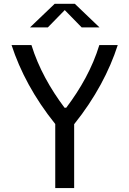

<svg xmlns="http://www.w3.org/2000/svg" viewBox="-20 -960 660 980"><path d="M358.5 0V-326C465 -458.5 538.5 -597.5 581 -730H487C451.5 -613.5 391 -506.5 318 -410H309.5C237 -506.5 176.5 -613.5 140.5 -730H39C82.5 -596.5 155 -460 262 -327V0ZM133 -820H224L310.5 -908.5L397 -820H488L362 -940.5H259Z"/></svg>

Font: Monaspace Argon
Style: Regular
Weight: 400
Designer: Riley Cran & the Lettermatic Team
Foundry: Lettermatic
Version: Version 1.200 (Monaspace Argon)